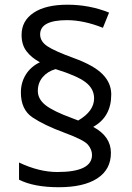

<svg xmlns="http://www.w3.org/2000/svg" viewBox="-20 -784 556 808"><path d="M285.2 -286.1 309.1 -276.9Q376 -315.9 376 -370.1Q376 -410.6 340.1 -438Q304.2 -465.3 213.9 -493.2Q180.7 -483.9 159.9 -459.7Q139.2 -435.5 139.2 -401.4Q139.2 -367.2 171.4 -341.6Q203.6 -315.9 285.2 -286.1ZM367.2 -131.8Q367.2 -154.3 350.3 -174.8Q333.5 -195.3 249.5 -226.1Q165.5 -257.3 116.7 -290Q67.9 -322.8 67.9 -395Q67.9 -437 88.9 -470.5Q109.9 -503.9 147.9 -522Q111.8 -541.5 91.3 -568.6Q70.8 -595.7 70.8 -637.2Q70.8 -696.3 121.3 -730.2Q171.9 -764.2 264.2 -764.2Q356.4 -764.2 439 -731L413.1 -667Q332 -699.2 262.2 -699.2Q148.9 -699.2 148.9 -639.2Q148.9 -609.9 179 -589.6Q209 -569.3 292 -539.1Q375 -508.8 411.6 -471.7Q448.2 -434.6 448.2 -386.7Q448.2 -292 372.1 -250Q446.8 -210.4 446.8 -140.6Q446.8 -70.8 389.6 -33.4Q332.5 3.9 227.5 3.9Q122.6 3.9 60.1 -27.8V-100.1Q144.5 -60.1 221.2 -60.1Q367.2 -60.1 367.2 -131.8Z"/></svg>

Font: OpenSans-Regular
Style: Regular
Weight: 400
Foundry: Ascender Corporation
Version: Version 1.10